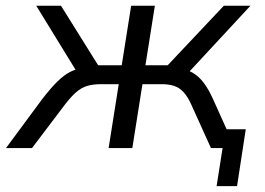

<svg xmlns="http://www.w3.org/2000/svg" viewBox="-58 -506 905 656"><path d="M682 130 702.5 0H662.8L673 -64.3H781.7L751.9 130ZM-37.6 0 86.8 -168.2Q116.1 -206 138.4 -227.8Q160.7 -249.6 181.6 -260.3Q202.5 -271 227 -274L210.7 -250.4L65.9 -486.3H150.4L277.3 -283.1H357.9L390.1 -486.3H471.1L438.9 -283.1H515L706.6 -486.3H797.6L578.9 -250.4L544 -273.7Q576.6 -271.2 599.4 -258Q622.2 -244.8 639 -221.9Q655.8 -199.1 670.5 -165.9L745.3 0H662.8L596.2 -147.2Q583.5 -175.5 569.4 -190.9Q555.2 -206.3 537.2 -212.4Q519.3 -218.4 494.5 -218.4H428.7L394.1 0H313.1L347.7 -218.4H287Q259.7 -218.4 239.7 -212.4Q219.8 -206.3 202.1 -190.9Q184.4 -175.5 162.7 -147.2L51.3 0Z"/></svg>

Font: Nunito Sans 12pt ExtraLight
Style: Italic
Weight: 200
Italic angle: -9°
Designer: Vernon Adams
Foundry: Vernon Adams
Version: Version 3.101;gftools[0.9.27]